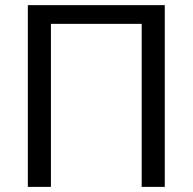

<svg xmlns="http://www.w3.org/2000/svg" viewBox="-20 -731 753 751"><path d="M624.5 0H534.2V-637.7H179.2V0H88.9V-710.9H624.5Z"/></svg>

Font: Roboto Web
Style: Regular
Weight: 400
Designer: Google
Version: Version 1.200310; 2013